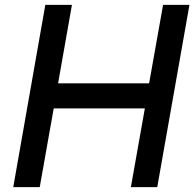

<svg xmlns="http://www.w3.org/2000/svg" viewBox="-20 -770 800 790"><path d="M759.5 -750 627 0H518.5L576 -324H201L143.5 0H34.5L166.5 -750H276L219 -427H593.5L651 -750Z"/></svg>

Font: Russisch Sans SemiBold
Style: Italic
Weight: 600
Width: 4
Italic angle: -10°
Designer: Michael Sharanda (font) & Cristiano Sobral (main changes)
Foundry: Michael Sharanda
Version: Version 2.00;September 8, 2020;FontCreator 13.0.0.2681 64-bi